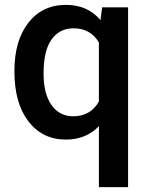

<svg xmlns="http://www.w3.org/2000/svg" viewBox="-20 -558 608 781"><path d="M38.6 -268.6Q38.6 -392.6 95.2 -465.3Q151.9 -538.1 248.5 -538.1Q336.9 -538.1 388.7 -476.1L395.5 -528.3H501V203.1H382.3V-44.9Q330.6 9.8 247.6 9.8Q152.8 9.8 95.7 -64.2Q38.6 -138.2 38.6 -268.6ZM157.2 -258.3Q157.2 -177.2 189.2 -131.1Q221.2 -85 277.8 -85Q348.1 -85 382.3 -145V-385.3Q348.1 -442.9 278.8 -442.9Q222.2 -442.9 189.7 -397.5Q157.2 -352.1 157.2 -258.3Z"/></svg>

Font: Roboto Medium
Style: Regular
Weight: 500
Designer: Google
Version: Version 2.134; 2016; ttfautohint (v1.6)